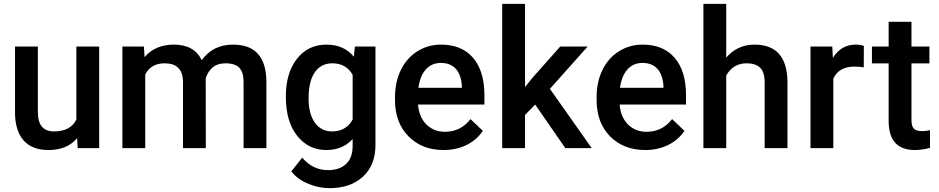

<svg xmlns="http://www.w3.org/2000/svg" viewBox="-20 -770 4881 998"><path d="M380.9 -51.8Q328.6 9.8 232.4 9.8Q146.5 9.8 102.3 -40.5Q58.1 -90.8 58.1 -186V-528.3H176.8V-187.5Q176.8 -86.9 260.3 -86.9Q346.7 -86.9 377 -148.9V-528.3H495.6V0H383.8Z M728 -528.3 731.4 -473.1Q787.1 -538.1 883.8 -538.1Q989.7 -538.1 1028.8 -457Q1086.4 -538.1 1190.9 -538.1Q1278.3 -538.1 1321 -489.7Q1363.8 -441.4 1364.7 -347.2V0H1246.1V-343.8Q1246.1 -394 1224.1 -417.5Q1202.1 -440.9 1151.4 -440.9Q1110.8 -440.9 1085.2 -419.2Q1059.6 -397.5 1049.3 -362.3L1049.8 0H931.2V-347.7Q928.7 -440.9 835.9 -440.9Q764.6 -440.9 734.9 -382.8V0H616.2V-528.3Z M1465.8 -268.1Q1465.8 -391.1 1523.7 -464.6Q1581.5 -538.1 1677.2 -538.1Q1767.6 -538.1 1819.3 -475.1L1824.7 -528.3H1931.6V-16.1Q1931.6 87.9 1866.9 147.9Q1802.2 208 1692.4 208Q1634.3 208 1578.9 183.8Q1523.4 159.7 1494.6 120.6L1550.8 49.3Q1605.5 114.3 1685.5 114.3Q1744.6 114.3 1778.8 82.3Q1813 50.3 1813 -11.7V-47.4Q1761.7 9.8 1676.3 9.8Q1583.5 9.8 1524.7 -64Q1465.8 -137.7 1465.8 -268.1ZM1584 -257.8Q1584 -178.2 1616.5 -132.6Q1648.9 -86.9 1706.5 -86.9Q1778.3 -86.9 1813 -148.4V-380.9Q1779.3 -440.9 1707.5 -440.9Q1648.9 -440.9 1616.5 -394.5Q1584 -348.1 1584 -257.8Z M2286.1 9.8Q2173.3 9.8 2103.3 -61.3Q2033.2 -132.3 2033.2 -250.5V-265.1Q2033.2 -344.2 2063.7 -406.5Q2094.2 -468.8 2149.4 -503.4Q2204.6 -538.1 2272.5 -538.1Q2380.4 -538.1 2439.2 -469.2Q2498 -400.4 2498 -274.4V-226.6H2152.8Q2158.2 -161.1 2196.5 -123Q2234.9 -85 2293 -85Q2374.5 -85 2425.8 -150.9L2489.7 -89.8Q2458 -42.5 2405 -16.4Q2352.1 9.8 2286.1 9.8ZM2272 -442.9Q2223.1 -442.9 2193.1 -408.7Q2163.1 -374.5 2154.8 -313.5H2380.9V-322.3Q2377 -381.8 2349.1 -412.4Q2321.3 -442.9 2272 -442.9Z M2761.7 -226.6 2709 -172.4V0H2590.3V-750H2709V-317.4L2746.1 -363.8L2892.1 -528.3H3034.7L2838.4 -308.1L3055.7 0H2918.5Z M3334 9.8Q3221.2 9.8 3151.1 -61.3Q3081.1 -132.3 3081.1 -250.5V-265.1Q3081.1 -344.2 3111.6 -406.5Q3142.1 -468.8 3197.3 -503.4Q3252.4 -538.1 3320.3 -538.1Q3428.2 -538.1 3487.1 -469.2Q3545.9 -400.4 3545.9 -274.4V-226.6H3200.7Q3206.1 -161.1 3244.4 -123Q3282.7 -85 3340.8 -85Q3422.4 -85 3473.6 -150.9L3537.6 -89.8Q3505.9 -42.5 3452.9 -16.4Q3399.9 9.8 3334 9.8ZM3319.8 -442.9Q3271 -442.9 3241 -408.7Q3210.9 -374.5 3202.6 -313.5H3428.7V-322.3Q3424.8 -381.8 3397 -412.4Q3369.1 -442.9 3319.8 -442.9Z M3754.9 -470.7Q3813 -538.1 3901.9 -538.1Q4070.8 -538.1 4073.2 -345.2V0H3954.6V-340.8Q3954.6 -395.5 3930.9 -418.2Q3907.2 -440.9 3861.3 -440.9Q3790 -440.9 3754.9 -377.4V0H3636.2V-750H3754.9Z M4469.7 -419.9Q4446.3 -423.8 4421.4 -423.8Q4339.8 -423.8 4311.5 -361.3V0H4192.9V-528.3H4306.2L4309.1 -469.2Q4352.1 -538.1 4428.2 -538.1Q4453.6 -538.1 4470.2 -531.2Z M4717.8 -656.7V-528.3H4811V-440.4H4717.8V-145.5Q4717.8 -115.2 4729.7 -101.8Q4741.7 -88.4 4772.5 -88.4Q4793 -88.4 4814 -93.3V-1.5Q4773.4 9.8 4735.8 9.8Q4599.1 9.8 4599.1 -141.1V-440.4H4512.2V-528.3H4599.1V-656.7Z"/></svg>

Font: Roboto-o Medium
Style: Regular
Weight: 500
Designer: Google
Version: Version 2.134; 2016; ttfautohint (v1.6)